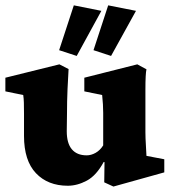

<svg xmlns="http://www.w3.org/2000/svg" viewBox="-22 -681 637 715"><path d="M523.4 -100.6 589.8 -87.9V-39.1L400.4 13.7L366.2 -2L367.2 -77.1L364.3 -78.1Q336.9 -27.3 301.3 -8.3Q265.6 10.7 230.5 10.7Q156.2 10.7 111.8 -36.1Q67.4 -83 67.4 -174.8V-257.8Q67.4 -282.2 66.9 -298.8Q66.4 -315.4 64.5 -327.1L-2 -340.8V-391.6L199.2 -441.4L233.4 -423.8Q231.4 -395.5 229.5 -349.6Q227.5 -303.7 227.5 -258.8L226.6 -192.4Q226.6 -147.5 245.6 -125Q264.6 -102.5 300.8 -102.5Q317.4 -102.5 334 -111.8Q350.6 -121.1 362.3 -139.6V-213.9Q362.3 -243.2 362.3 -260.7Q362.3 -278.3 361.3 -292.5Q360.4 -306.6 358.4 -327.1L292 -340.8V-391.6L489.3 -441.4L523.4 -422.9Q521.5 -415 520.5 -396Q519.5 -377 519.5 -346.2Q519.5 -315.4 519.5 -272.5V-188.5Q519.5 -184.6 520 -165Q520.5 -145.5 523.4 -100.6ZM391.6 -472.7 326.2 -494.1 380.9 -661.1 484.4 -640.6ZM263.7 -472.7 198.2 -494.1 252.9 -661.1 355.5 -640.6Z"/></svg>

Font: Crimson Pro Black
Style: Regular
Weight: 900
Designer: Jacques Le Bailly
Foundry: Baron von Fonthausen
Version: Version 1.003